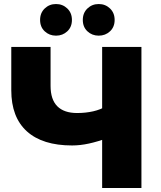

<svg xmlns="http://www.w3.org/2000/svg" viewBox="-20 -933 797 953"><path d="M514 -248Q465 -230 421.5 -220.5Q378 -211 338 -211Q191 -211 113.5 -281Q36 -351 36 -485V-700H231V-507Q231 -439 264.5 -405.5Q298 -372 363 -372Q405 -372 442.5 -380.5Q480 -389 509 -407ZM487 0V-700H682V0ZM470 -756Q437 -756 414 -777.5Q391 -799 391 -834Q391 -869 414 -891Q437 -913 470 -913Q503 -913 526 -891Q549 -869 549 -834Q549 -799 526 -777.5Q503 -756 470 -756ZM258 -756Q225 -756 202 -777.5Q179 -799 179 -834Q179 -869 202 -891Q225 -913 258 -913Q291 -913 314 -891Q337 -869 337 -834Q337 -799 314 -777.5Q291 -756 258 -756Z"/></svg>

Font: MOST Montserrat ExtraBold
Style: Regular
Weight: 800
Designer: Julieta Ulanovsky
Foundry: Julieta Ulanovsky
Version: Version 8.000;March 11, 2024;FontCreator 15.0.0.2926 64-bit